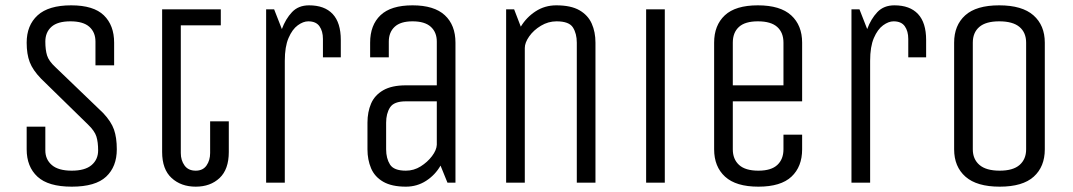

<svg xmlns="http://www.w3.org/2000/svg" viewBox="-20 -685 4023 720"><path d="M367 -261Q397 -229 407.5 -199Q418 -169 418 -125Q418 -60 378 -22.5Q338 15 249 15Q161 15 120.5 -22.5Q80 -60 80 -125V-210H150V-121Q150 -87 174.5 -66Q199 -45 249 -45Q299 -45 323.5 -66Q348 -87 348 -121Q348 -152 341.5 -173Q335 -194 310 -218L134 -390Q103 -422 91.5 -452Q80 -482 80 -525Q80 -590 121 -627.5Q162 -665 247 -665Q331 -665 369.5 -627.5Q408 -590 408 -525V-440H338V-529Q338 -564 315 -584.5Q292 -605 244 -605Q196 -605 173 -584.5Q150 -564 150 -529Q150 -498 156.5 -477Q163 -456 188 -433Z M808 -650V-590H658V-111Q658 -84 672 -64.5Q686 -45 714 -45Q741 -45 754.5 -64.5Q768 -84 768 -111V-230H838V-115Q838 -50 803.5 -17.5Q769 15 714 15Q659 15 623.5 -17.5Q588 -50 588 -115V-650Z M978 0V-650H1008L1037 -576Q1051 -614 1075 -639.5Q1099 -665 1139 -665Q1197 -665 1227.5 -632.5Q1258 -600 1258 -535V-470H1191V-539Q1191 -568 1178 -586.5Q1165 -605 1136 -605Q1117 -605 1096.5 -590Q1076 -575 1062 -542.5Q1048 -510 1048 -457V0Z M1658 0 1632 -64Q1612 -29 1578 -7Q1544 15 1502 15Q1449 15 1417 -3.5Q1385 -22 1371.5 -54Q1358 -86 1358 -125V-225Q1358 -265 1371.5 -296.5Q1385 -328 1417 -346.5Q1449 -365 1502 -365H1618V-529Q1618 -564 1595.5 -584.5Q1573 -605 1527 -605Q1482 -605 1460 -584.5Q1438 -564 1438 -529V-470H1368V-525Q1368 -591 1407 -628Q1446 -665 1527 -665Q1608 -665 1648 -628Q1688 -591 1688 -525V0ZM1618 -305H1502Q1457 -305 1442.5 -282Q1428 -259 1428 -225V-125Q1428 -91 1442.5 -68Q1457 -45 1502 -45Q1532 -45 1557.5 -61Q1583 -77 1600 -99.5Q1617 -122 1618 -142Z M1878 0V-650H1908L1933 -585Q1954 -620 1988.5 -642.5Q2023 -665 2066 -665Q2121 -665 2153 -646.5Q2185 -628 2199 -596.5Q2213 -565 2213 -525V0H2143V-525Q2143 -559 2128.5 -582Q2114 -605 2067 -605Q2036 -605 2008.5 -588.5Q1981 -572 1964.5 -548.5Q1948 -525 1948 -505V0Z M2403 0V-650H2473V0Z M2918 -180H2988V-125Q2988 -60 2948 -22.5Q2908 15 2824 15Q2740 15 2699 -22.5Q2658 -60 2658 -125V-525Q2658 -590 2698 -627.5Q2738 -665 2822 -665Q2906 -665 2947 -627.5Q2988 -590 2988 -525V-305H2728V-125Q2728 -88 2751.5 -66.5Q2775 -45 2824 -45Q2872 -45 2895 -66.5Q2918 -88 2918 -125ZM2728 -365H2918V-525Q2918 -563 2894.5 -584Q2871 -605 2822 -605Q2774 -605 2751 -584Q2728 -563 2728 -525Z M3173 0V-650H3203L3232 -576Q3246 -614 3270 -639.5Q3294 -665 3334 -665Q3392 -665 3422.5 -632.5Q3453 -600 3453 -535V-470H3386V-539Q3386 -568 3373 -586.5Q3360 -605 3331 -605Q3312 -605 3291.5 -590Q3271 -575 3257 -542.5Q3243 -510 3243 -457V0Z M3898 -125Q3898 -60 3856.5 -22.5Q3815 15 3729 15Q3643 15 3600.5 -22.5Q3558 -60 3558 -125V-525Q3558 -590 3599.5 -627.5Q3641 -665 3727 -665Q3813 -665 3855.5 -627.5Q3898 -590 3898 -525ZM3828 -525Q3828 -563 3803 -584Q3778 -605 3727 -605Q3677 -605 3652.5 -584Q3628 -563 3628 -525V-125Q3628 -88 3653 -66.5Q3678 -45 3729 -45Q3779 -45 3803.5 -66.5Q3828 -88 3828 -125Z"/></svg>

Font: Unica One
Style: Regular
Weight: 400
Designer: Eduardo Rodriguez Tunni
Foundry: Eduardo Rodriguez Tunni
Version: Version 2.000; ttfautohint (v1.8.4.7-5d5b);gftools[0.9.23]